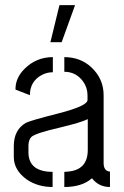

<svg xmlns="http://www.w3.org/2000/svg" viewBox="-20 -749 495 768"><path d="M181.6 -580.1 217.8 -728.5H280.3L226.6 -580.1ZM35.2 -121.1Q35.2 -68.4 86.9 -31.2Q130.9 -1 190.4 -1V-61.5Q111.3 -61.5 96.7 -115.2Q93.8 -126 93.8 -136.7V-168Q94.7 -190.4 105.5 -201.2Q120.1 -215.8 221.7 -239.3Q303.7 -258.8 331.1 -272.5V-149.4Q331.1 -68.4 250 -62.5Q243.2 -61.5 237.3 -61.5V-1Q306.6 -1 345.7 -34.2Q346.7 -35.2 347.7 -36.1Q375 -1 419.9 -1V-62.5Q395.5 -64.5 394.5 -94.7V-368.2Q394.5 -433.6 345.7 -479.5Q301.8 -520.5 237.3 -520.5V-461.9Q284.2 -461.9 312.5 -422.9Q330.1 -398.4 330.1 -367.2V-349.6Q331.1 -325.2 211.9 -294.9Q100.6 -266.6 84 -257.8Q36.1 -230.5 35.2 -167ZM42 -390.6 99.6 -368.2Q99.6 -423.8 147.5 -449.2Q168 -460 191.4 -460V-520.5Q125 -520.5 78.1 -473.6Q41 -436.5 42 -390.6Z"/></svg>

Font: Post No Bills Colombo
Style: Medium
Weight: 600
Designer: Kosala Senevirathne, Siva Puranthara, Lasantha Premarathna, Tharique Azeez
Foundry: Mooniak
Version: Version 1.220 ; ttfautohint (v1.5)